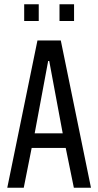

<svg xmlns="http://www.w3.org/2000/svg" viewBox="-20 -877 458 897"><path d="M14 0 155 -688H264L405 0H325L287 -186H128L91 0ZM142 -254H273L210 -592H205ZM93 -779V-857H161V-779ZM258 -779V-857H326V-779Z"/></svg>

Font: Saira ExtraCondensed Medium
Style: Regular
Weight: 500
Width: 2
Designer: Hector Gatti with collaboration of the Omnibus-Type team
Foundry: Omnibus-Type
Version: Version 1.101